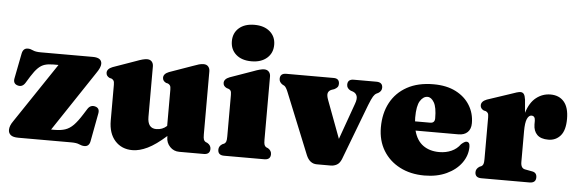

<svg xmlns="http://www.w3.org/2000/svg" viewBox="-48 -863 3095 1028"><g transform="rotate(5 1500.0 -349.0)"><path d="M460 -380.5 246 -59H265Q298 -59 321.5 -66.8Q345 -74.5 365.8 -95.5Q386.5 -116.5 411.5 -156.5L429.5 -185Q444.5 -209 469.5 -203Q496 -196.5 490.5 -167L462 -15Q456.5 13.5 431.5 13.5Q417.5 13.5 403.2 6.8Q389 0 360 0H75.5Q46.5 0 34 -10.2Q21.5 -20.5 21.5 -37.5Q21.5 -59.5 40 -85.5L255.5 -407H228Q201 -407 182 -401.2Q163 -395.5 146.2 -379.2Q129.5 -363 110 -332L87.5 -295.5Q72 -271.5 47.5 -278.5Q21 -286 27 -315.5L53.5 -451Q59.5 -480 84.5 -480Q98 -480 112.2 -473Q126.5 -466 155.5 -466H435Q483 -466 483 -432.5Q483 -413 460 -380.5Z M560 -135V-327Q560 -343 556 -349.2Q552 -355.5 544.5 -359L534 -361.5Q515.5 -370.5 515.5 -388Q515.5 -409 544.5 -420.5L667.5 -464Q706.5 -479 725.5 -479Q742 -479 750.8 -469Q759.5 -459 759.5 -443.5V-172Q759.5 -110.5 807 -110.5Q839.5 -110.5 863.5 -132.5V-327Q863.5 -343 859.5 -349.2Q855.5 -355.5 848 -359L837.5 -361.5Q819 -370.5 819 -388Q819 -409 848 -420.5L971 -464Q992 -472 1004.5 -475.5Q1017 -479 1029.5 -479Q1045.5 -479 1054.2 -469Q1063 -459 1063 -443.5V-104.5Q1063 -84.5 1066 -76.8Q1069 -69 1075.5 -65L1086 -60.5Q1105 -49 1105 -30Q1105 0 1071.5 0H940Q910 0 889.8 -21.2Q869.5 -42.5 869.5 -73V-79Q813.5 -29 770 -8Q726.5 13 689 13Q631 13 595.5 -26.5Q560 -66 560 -135Z M1282.5 -516.5Q1230 -516.5 1199.5 -543.5Q1169 -570.5 1169 -615Q1169 -659 1199.5 -685.8Q1230 -712.5 1282.5 -712.5Q1334.5 -712.5 1365.5 -685.8Q1396.5 -659 1396.5 -615Q1396.5 -570.5 1365.5 -543.5Q1334.5 -516.5 1282.5 -516.5ZM1389 -444V-104.5Q1389 -84.5 1392 -76.8Q1395 -69 1401.5 -65L1412 -60.5Q1430.5 -49 1430.5 -30Q1430.5 0 1397 0H1181Q1147.5 0 1147.5 -30Q1147.5 -49 1166 -60.5L1176.5 -65Q1183 -69 1186 -76.8Q1189 -84.5 1189 -104.5V-327.5Q1189 -343.5 1185.2 -349.8Q1181.5 -356 1173.5 -359L1163.5 -362Q1144.5 -371 1144.5 -388.5Q1144.5 -409.5 1174 -421L1297 -464.5Q1335.5 -479.5 1355 -479.5Q1371 -479.5 1380 -469.5Q1389 -459.5 1389 -444Z M1754.5 2.5H1679.5Q1641 2.5 1622.5 -41.5L1489.5 -369.5Q1479 -395.5 1469.5 -401.5L1459 -407Q1441.5 -418.5 1441.5 -436.5Q1441.5 -466 1474.5 -466H1729.5Q1760 -466 1760 -436.5Q1760 -425.5 1754.2 -418.8Q1748.5 -412 1737.5 -406.5L1724 -402Q1708.5 -396 1704.5 -383.2Q1700.5 -370.5 1710 -345.5L1785.5 -143.5L1855 -338Q1865 -365 1860 -380.2Q1855 -395.5 1839 -402L1825.5 -406.5Q1804.5 -417 1804.5 -436.5Q1804.5 -466 1837 -466H1959Q1992.5 -466 1992.5 -436.5Q1992.5 -418 1974 -407L1965.5 -403Q1955.5 -398 1947.5 -385Q1939.5 -372 1926 -338L1811.5 -37Q1802 -14 1786.8 -5.8Q1771.5 2.5 1754.5 2.5Z M2487.5 -289Q2487.5 -258 2470 -240.8Q2452.5 -223.5 2420.5 -223.5H2190.5Q2204.5 -170.5 2239.8 -145.2Q2275 -120 2326.5 -120Q2362 -120 2391.5 -133Q2421 -146 2439.5 -172Q2458 -188.5 2468 -188Q2485.5 -187.5 2485.5 -162Q2485.5 -115.5 2457 -75.8Q2428.5 -36 2377.2 -12Q2326 12 2258 12Q2183 12 2125.8 -17.8Q2068.5 -47.5 2036.2 -100.8Q2004 -154 2004 -225Q2004 -300.5 2034.5 -357.5Q2065 -414.5 2123.5 -446.8Q2182 -479 2265.5 -479Q2336 -479 2385.5 -453.5Q2435 -428 2461.2 -385Q2487.5 -342 2487.5 -289ZM2182.5 -293Q2182.5 -282 2183.5 -272.5H2264.5Q2289.5 -272.5 2289.5 -298Q2289.5 -357.5 2274.2 -383.2Q2259 -409 2239 -409Q2216 -409 2199.2 -382.5Q2182.5 -356 2182.5 -293Z M2760 -439.5 2766 -369.5Q2783 -425.5 2817.2 -452.2Q2851.5 -479 2894 -479Q2940.5 -479 2966.8 -448.2Q2993 -417.5 2993 -356.5Q2993 -295 2967.8 -266Q2942.5 -237 2902.5 -237Q2862 -237 2842.2 -256.8Q2822.5 -276.5 2822 -311.5V-332Q2821.5 -357.5 2802 -357.5Q2787.5 -357.5 2778.5 -337Q2769.5 -316.5 2769.5 -271V-105.5Q2769.5 -71.5 2793 -67.5L2830.5 -60.5Q2856.5 -56.5 2856.5 -30Q2856.5 0 2822 0H2563.5Q2529.5 0 2529.5 -30Q2529.5 -48.5 2548.5 -60.5L2559 -65Q2565.5 -69 2568.5 -76.8Q2571.5 -84.5 2571.5 -103.5V-327.5Q2571.5 -343.5 2567.8 -350Q2564 -356.5 2556 -360L2545 -362.5Q2526.5 -371.5 2526.5 -389Q2526.5 -410.5 2556 -422L2679 -463Q2719 -478 2732.5 -478Q2744 -478 2750.5 -469.5Q2757 -461 2760 -439.5Z"/></g></svg>

Font: Fraunces 72pt S050 Black
Style: Regular
Weight: 900
Version: Version 1.000; ttfautohint (v1.8.3)